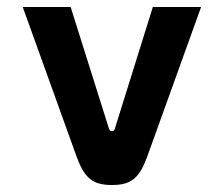

<svg xmlns="http://www.w3.org/2000/svg" viewBox="-20 -520 640 549"><path d="M45 -500 198 -75C221 -11 244 9 300 9C356 9 379 -11 402 -75L555 -500H417L309 -154C307 -146 304 -145 300 -145C296 -145 294 -146 291 -154L182 -500Z"/></svg>

Font: LT Wave Mono Bold
Style: Regular
Weight: 700
Designer: Daniel Lyons
Version: Version 2.5 (Glyphs App)